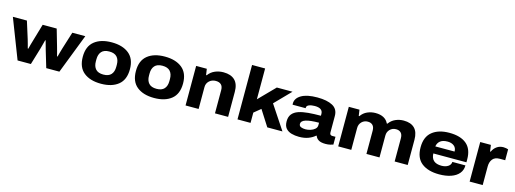

<svg xmlns="http://www.w3.org/2000/svg" viewBox="-7 -1592 6623 2471"><g transform="rotate(15 3304.0 -356.5)"><path d="M206 0 2 -527H189L261 -298Q269 -271 278.5 -236.5Q288 -202 293 -182H300Q306 -208 315 -240Q324 -272 332 -298L399 -527H586L652 -298Q658 -279 667 -243.5Q676 -208 683 -182H690Q696 -206 705.5 -240Q715 -274 722 -297L794 -527H967L763 0H588L521 -224Q513 -253 503.5 -287Q494 -321 488 -343H482Q477 -325 468.5 -291.5Q460 -258 450 -223L383 0Z M1318 12Q1173 12 1088.5 -56Q1004 -124 1004 -264Q1004 -403 1088.5 -471Q1173 -539 1318 -539Q1463 -539 1547.5 -471Q1632 -403 1632 -264Q1632 -124 1547.5 -56Q1463 12 1318 12ZM1318 -110Q1388 -110 1421 -147Q1454 -184 1454 -249V-278Q1454 -343 1421 -380Q1388 -417 1318 -417Q1248 -417 1215 -380Q1182 -343 1182 -278V-249Q1182 -184 1215 -147Q1248 -110 1318 -110Z M2026 12Q1881 12 1796.5 -56Q1712 -124 1712 -264Q1712 -403 1796.5 -471Q1881 -539 2026 -539Q2171 -539 2255.5 -471Q2340 -403 2340 -264Q2340 -124 2255.5 -56Q2171 12 2026 12ZM2026 -110Q2096 -110 2129 -147Q2162 -184 2162 -249V-278Q2162 -343 2129 -380Q2096 -417 2026 -417Q1956 -417 1923 -380Q1890 -343 1890 -278V-249Q1890 -184 1923 -147Q1956 -110 2026 -110Z M2444 0V-527H2586L2598 -446H2606Q2641 -494 2694 -516.5Q2747 -539 2807 -539Q2906 -539 2958.5 -488Q3011 -437 3011 -333V0H2836V-309Q2836 -358 2811 -382Q2786 -406 2739 -406Q2688 -406 2653 -373.5Q2618 -341 2618 -292V0Z M3136 0V-725H3310V-314L3519 -527H3728L3524 -318L3735 0H3533L3399 -210L3310 -137V0Z M3957 12Q3903 12 3856.5 -1Q3810 -14 3781.5 -47Q3753 -80 3753 -140Q3753 -200 3782 -236.5Q3811 -273 3865 -291.5Q3919 -310 3994 -316.5Q4069 -323 4161 -323V-347Q4161 -424 4053 -424Q4008 -424 3977 -411.5Q3946 -399 3946 -374V-366H3772Q3771 -372 3771 -382Q3771 -452 3845 -495.5Q3919 -539 4058 -539Q4187 -539 4261 -499Q4335 -459 4335 -366V-148Q4335 -110 4368 -110H4412V-6Q4399 -1 4372 5.5Q4345 12 4311 12Q4248 12 4216.5 -8.5Q4185 -29 4176 -60H4169Q4133 -28 4080.5 -8Q4028 12 3957 12ZM4014 -103Q4045 -103 4079 -113.5Q4113 -124 4137 -145Q4161 -166 4161 -197V-230Q3927 -230 3927 -154Q3927 -124 3953 -113.5Q3979 -103 4014 -103Z M4478 0V-527H4620L4632 -446H4640Q4673 -494 4724.5 -516.5Q4776 -539 4832 -539Q4962 -539 5006 -446H5014Q5048 -494 5099.5 -516.5Q5151 -539 5208 -539Q5304 -539 5354 -488.5Q5404 -438 5404 -335V0H5230V-309Q5230 -358 5206.5 -382Q5183 -406 5141 -406Q5093 -406 5060.5 -373.5Q5028 -341 5028 -292V0H4854V-309Q4854 -358 4830.5 -382Q4807 -406 4765 -406Q4717 -406 4684.5 -373.5Q4652 -341 4652 -292V0Z M5824 12Q5676 12 5590.5 -54.5Q5505 -121 5505 -264Q5505 -403 5589 -471Q5673 -539 5817 -539Q5965 -539 6045 -472.5Q6125 -406 6125 -268V-229H5684Q5688 -103 5825 -103Q5877 -103 5912 -125.5Q5947 -148 5949 -187H6123Q6123 -124 6086 -79.5Q6049 -35 5981.5 -11.5Q5914 12 5824 12ZM5685 -323H5942Q5942 -372 5909 -398Q5876 -424 5823 -424Q5760 -424 5726 -397Q5692 -370 5685 -323Z M6229 0V-527H6371L6383 -442H6391Q6411 -487 6448.5 -513.5Q6486 -540 6536 -540Q6555 -540 6571.5 -536.5Q6588 -533 6600 -529V-384H6530Q6463 -384 6433 -346Q6403 -308 6403 -248V0Z"/></g></svg>

Font: Archivo SemiExpanded ExtraBold
Style: Regular
Weight: 800
Width: 6
Designer: Hector Gatti
Foundry: Omnibus-Type
Version: Version 2.001; ttfautohint (v1.8.3)